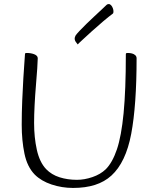

<svg xmlns="http://www.w3.org/2000/svg" viewBox="-20 -913 748 946"><path d="M340 13Q285 13 234 -4Q183 -21 151 -53Q114 -91 100.5 -156Q87 -221 87 -298Q87 -357 89.5 -417Q92 -477 95 -527Q98 -577 100.5 -609Q103 -641 103 -645Q103 -649 104.5 -650.5Q106 -652 113 -652Q122 -652 131 -650.5Q140 -649 148 -646Q156 -643 161 -638Q166 -633 166 -626Q166 -612 163.5 -575.5Q161 -539 157 -491.5Q153 -444 150.5 -395Q148 -346 148 -307Q148 -236 161.5 -175Q175 -114 207 -80Q234 -52 273.5 -39.5Q313 -27 359 -27Q396 -27 435.5 -40.5Q475 -54 501 -79Q534 -112 556 -177Q578 -242 589 -355.5Q600 -469 600 -645Q600 -649 601.5 -650.5Q603 -652 610 -652Q621 -652 630.5 -649.5Q640 -647 646.5 -641Q653 -635 653 -626Q653 -394 626.5 -253.5Q600 -113 529 -48Q495 -17 448 -2Q401 13 340 13ZM363 -694Q362 -696 355 -704.5Q348 -713 348 -723Q348 -727 349.5 -731Q351 -735 353 -739Q357 -745 371.5 -760.5Q386 -776 406 -795.5Q426 -815 446.5 -834Q467 -853 482.5 -867.5Q498 -882 503 -887Q507 -891 510 -892Q513 -893 516 -893Q522 -893 527.5 -887Q533 -881 536 -872.5Q539 -864 539 -858Q539 -854 538.5 -851Q538 -848 536 -846Q517 -832 488.5 -808Q460 -784 432 -758.5Q404 -733 384.5 -715Q365 -697 363 -694Z"/></svg>

Font: Briem Hand Thin
Style: Regular
Weight: 100
Designer: Gunnlaugur SE Briem, Eben Sorkin
Foundry: Sorkin Type Co.
Version: Version 1.003